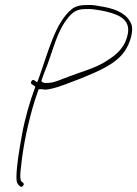

<svg xmlns="http://www.w3.org/2000/svg" viewBox="-20 -543 543 760"><path d="M104 -211 120 -200C98 -141 79 -76 67 -10C56 52 46 109 45 158C45 180 49 186 60 195C67 201 79 187 72 181L65 175L63 173C57 156 62 130 64 110C72 33 92 -63 118 -146L133 -190H146C156 -187 168 -188 183 -192H184C217 -199 266 -220 304 -234C374 -263 439 -290 474 -341C495 -372 510 -421 500 -447C485 -485 446 -506 390 -516C365 -520 348 -525 322 -523H320C293 -523 275 -516 263 -506C198 -452 171 -337 133 -232L127 -217L116 -225C108 -231 99 -218 104 -211ZM144 -222 145 -227C151 -244 158 -263 165 -280C190 -345 207 -423 250 -473V-474C265 -490 279 -507 316 -507C342 -509 363 -504 383 -501C430 -491 494 -476 487 -416C479 -358 442 -327 405 -304C361 -273 296 -258 235 -233H234C209 -223 185 -212 155 -215C155 -214 144 -219 144 -222Z"/></svg>

Font: Stray Cat
Style: ExLtExtObl
Weight: 200
Version: Version 1.0